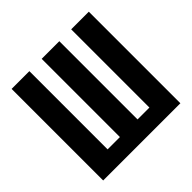

<svg xmlns="http://www.w3.org/2000/svg" viewBox="-196 -1006 1201 1201"><g transform="rotate(-45 404.5 -405.0)"><path d="M63 0V-810H220V-118H329V-810H485V-118H590V-810H746V0Z"/></g></svg>

Font: Oswald SemiBold
Style: Regular
Weight: 600
Designer: Vernon Adams
Foundry: Vernon Adams
Version: Version 4.100; ttfautohint (v1.8.1.43-b0c9)